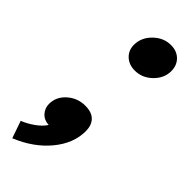

<svg xmlns="http://www.w3.org/2000/svg" viewBox="-234 -547 694 694"><g transform="rotate(45 113.0 -200.0)"><path d="M79 -428Q79 -465 108 -493.5Q137 -522 175 -522Q205 -522 223.5 -503.5Q242 -485 242 -456Q242 -420 213.5 -392Q185 -364 147 -364Q117 -364 98 -382Q79 -400 79 -428ZM-16 56Q7 47 30.5 30.5Q54 14 66 -5Q42 -6 27.5 -22Q13 -38 13 -60Q13 -96 42 -122Q71 -148 111 -148Q144 -148 160.5 -131Q177 -114 177 -84Q177 -22 131 34Q85 90 7 122Z"/></g></svg>

Font: Niramit
Style: Bold Italic
Weight: 700
Italic angle: -10°
Designer: Katatrad Aksorn Co.,Ltd.
Foundry: Cadson Demak Co.,Ltd.
Version: Version 1.001; ttfautohint (v1.6)